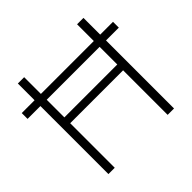

<svg xmlns="http://www.w3.org/2000/svg" viewBox="-175 -892 1070 1070"><g transform="rotate(-45 359.5 -357.0)"><path d="M567.9 -397V-536.1H150.9V-397ZM101.1 -582V-713.9H150.9V-582H567.9V-713.9H618.2V-582H719.2V-536.1H618.2V0H567.9V-351.1H150.9V0H101.1V-536.1H0V-582Z"/></g></svg>

Font: OpenSans-Light
Style: Regular
Weight: 300
Foundry: Ascender Corporation
Version: Version 1.10